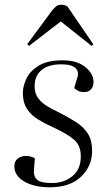

<svg xmlns="http://www.w3.org/2000/svg" viewBox="-20 -781 458 815"><path d="M201 -4Q251 -4 287 -33Q323 -62 323 -117Q323 -163 295 -187.5Q267 -212 209 -239Q173 -255 142.5 -273.5Q112 -292 94.5 -319Q77 -346 77 -386Q77 -415 92 -447Q107 -479 144 -502Q181 -525 246 -525Q307 -525 342 -496.5Q377 -468 377 -433Q377 -414 366.5 -402Q356 -390 337 -390Q322 -390 311.5 -395.5Q301 -401 295 -407L306 -445Q318 -473 302 -490.5Q286 -508 241 -508Q184 -508 155.5 -483Q127 -458 127 -416Q127 -385 141.5 -365Q156 -345 180 -330.5Q204 -316 232 -303Q275 -281 306 -260.5Q337 -240 354 -212Q371 -184 371 -141Q371 -75 323.5 -30.5Q276 14 192 14Q125 14 83 -10.5Q41 -35 41 -75Q41 -97 55.5 -108Q70 -119 90 -119Q111 -119 128 -109L124 -59Q122 -32 137.5 -18Q153 -4 201 -4ZM376 -593 369 -586 238 -690 103 -586 96 -594 200 -735Q208 -745 217 -753Q226 -761 240 -761Q254 -761 266 -754Z"/></svg>

Font: Literata 72pt Light
Style: Italic
Weight: 300
Italic angle: -2°
Designer: Latin by Veronika Burian and Jose Scaglione. Greek by Irene Vlachou. Cyrillic by Vera Evstafieva
Foundry: TypeTogether
Version: Version 3.002